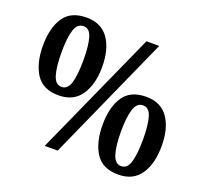

<svg xmlns="http://www.w3.org/2000/svg" viewBox="-126 -872 1096 1030"><g transform="rotate(20 422.5 -357.0)"><path d="M200 -280Q110 -280 70.5 -341.5Q31 -403 31 -503Q31 -604 71 -664Q111 -724 201 -724Q285 -724 327 -664Q369 -604 369 -503Q369 -403 327 -341.5Q285 -280 200 -280ZM224 0 545 -714H618L298 0ZM200 -328Q235 -328 248.5 -374Q262 -420 262 -503Q262 -585 249 -630Q236 -675 201 -675Q165 -675 151 -630Q137 -585 137 -503Q137 -420 151 -374Q165 -328 200 -328ZM646 10Q556 10 516.5 -51.5Q477 -113 477 -213Q477 -314 517 -374Q557 -434 647 -434Q731 -434 772.5 -374Q814 -314 814 -213Q814 -113 772.5 -51.5Q731 10 646 10ZM646 -38Q681 -38 694.5 -84Q708 -130 708 -213Q708 -295 694.5 -340Q681 -385 646 -385Q611 -385 596.5 -340Q582 -295 582 -213Q582 -130 596.5 -84Q611 -38 646 -38Z"/></g></svg>

Font: Noto Serif Devanagari SemiCondensed
Style: Bold
Weight: 700
Width: 4
Designer: Universal Thirst, Indian Type Foundry and the Monotype Design Team
Foundry: Monotype Imaging Inc.
Version: Version 2.004; ttfautohint (v1.8.4.7-5d5b)